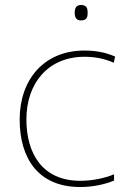

<svg xmlns="http://www.w3.org/2000/svg" viewBox="-20 -741 512 771"><path d="M305 -721C285 -721 280 -706 280 -690C280 -673 285 -659 305 -659C329 -659 332 -673 332 -690C332 -706 329 -721 305 -721ZM302 10C357 10 405 -2 438 -16V-41C399 -25 350 -15 302 -15C150 -15 86 -125 86 -261C86 -409 175 -513 319 -513C357 -513 397 -507 437 -489L442 -514C405 -530 367 -538 319 -538C157 -538 59 -422 59 -261C59 -106 133 10 302 10Z"/></svg>

Font: Noto Sans Malayalam Thin
Style: Regular
Weight: 100
Designer: Jelle Bosma - Monotype Design Team
Foundry: Monotype Imaging Inc.
Version: Version 2.104